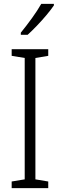

<svg xmlns="http://www.w3.org/2000/svg" viewBox="-20 -967 309 987"><path d="M228 0H40V-34L107 -45V-669L40 -680V-714H228V-680L162 -669V-45L228 -34ZM257 -939Q242 -917 218.5 -889Q195 -861 169 -834Q143 -807 122 -788H87V-799Q117 -836 144.5 -874Q172 -912 192 -947H257Z"/></svg>

Font: Noto Sans Sinhala UI Condensed Light
Style: Regular
Weight: 300
Width: 3
Designer: Jelle Bosma - Monotype Design Team
Foundry: Monotype Imaging Inc.
Version: Version 2.006; ttfautohint (v1.8.4.7-5d5b)